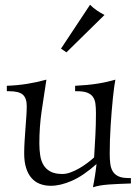

<svg xmlns="http://www.w3.org/2000/svg" viewBox="-20 -774 585 810"><path d="M8.8 -412.1Q52.7 -413.6 95.2 -420.4Q137.7 -427.2 175.8 -438Q165.5 -373 155.8 -306.2Q146 -239.3 146 -168.9Q146 -141.6 149.7 -118.2Q153.3 -94.7 163.8 -77.4Q174.3 -60.1 193.4 -50Q212.4 -40 243.2 -40Q259.8 -40 278.3 -46.9Q296.9 -53.7 314.9 -64.2Q333 -74.7 349.1 -86.9Q365.2 -99.1 377 -109.9Q379.9 -155.3 382.3 -201.2Q384.8 -247.1 384.8 -295.9Q384.8 -318.8 382.6 -336.2Q380.4 -353.5 372.1 -365.2Q363.8 -377 347.9 -383.1Q332 -389.2 304.2 -389.2H296.9V-412.1Q349.1 -414.6 389.6 -420.9Q430.2 -427.2 466.8 -438Q464.4 -426.8 461.7 -406.7Q459 -386.7 456.3 -360.8Q453.6 -335 451.2 -305.2Q448.7 -275.4 446.8 -244.4Q444.8 -213.4 443.8 -183.1Q442.9 -152.8 442.9 -126Q442.9 -103.5 445.1 -84.5Q447.3 -65.4 455.3 -51.8Q463.4 -38.1 479 -30.5Q494.6 -22.9 522 -22.9H532.2V0Q503.4 1 480.5 2Q457.5 2.9 438.5 4.4Q419.4 5.9 403.3 8.5Q387.2 11.2 372.1 16.1Q374 5.4 376.5 -7.6Q378.9 -20.5 380.9 -33.7Q382.8 -46.9 384.5 -59.3Q386.2 -71.8 387.2 -82Q330.6 -31.7 282.5 -11Q234.4 9.8 194.8 9.8Q168.9 9.8 148.2 1.7Q127.4 -6.3 112.8 -23.2Q98.1 -40 90.1 -65.7Q82 -91.3 82 -127Q82 -150.9 83.7 -178Q85.4 -205.1 87.4 -231.7Q89.4 -258.3 91.1 -282.7Q92.8 -307.1 92.8 -326.2Q92.8 -359.9 76.4 -374.5Q60.1 -389.2 18.1 -389.2H8.8ZM237.3 -568.8 359.9 -753.9Q373.5 -740.2 389.4 -729.5Q405.3 -718.8 420.9 -710.9L260.3 -553.2Z"/></svg>

Font: Simonetta
Style: Regular
Weight: 400
Version: Version 1.004